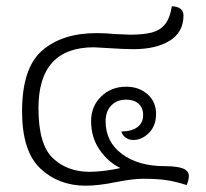

<svg xmlns="http://www.w3.org/2000/svg" viewBox="-20 -583 653 609"><path d="M579 -25Q579 -11 572 4Q538 -7 508.5 -11.5Q479 -16 433 -16Q403 -16 351 -6Q293 6 252 6Q166 6 108 -48.5Q50 -103 50 -230Q50 -367 113.5 -422.5Q177 -478 287 -478Q313 -478 345 -475L392 -473Q436 -473 462 -480Q488 -487 503.5 -506Q519 -525 525 -563Q542 -563 552 -555.5Q562 -548 562 -534Q562 -481 518.5 -454Q475 -427 403 -427Q375 -427 313 -431L278 -433Q102 -433 102 -240Q102 -124 148 -81Q194 -38 264 -38Q285 -38 313 -41.5Q341 -45 362 -50Q324 -68 296.5 -107Q269 -146 269 -199Q269 -246 301 -277Q333 -308 380 -308Q421 -308 448 -284Q475 -260 475 -222Q475 -184 452.5 -161.5Q430 -139 403 -139Q389 -139 378.5 -146.5Q368 -154 365 -166Q397 -166 415.5 -179.5Q434 -193 434 -218Q434 -241 419.5 -254Q405 -267 380 -267Q351 -267 333 -248.5Q315 -230 315 -198Q315 -133 367 -94.5Q419 -56 502 -56Q542 -56 560.5 -48.5Q579 -41 579 -25Z"/></svg>

Font: Krub Light
Style: Regular
Weight: 300
Designer: Ekaluck Peanpanawate
Foundry: Cadson Demak Co.,Ltd.
Version: Version 1.000; ttfautohint (v1.6)